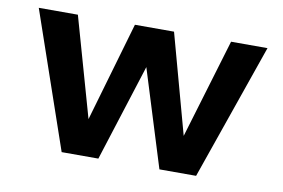

<svg xmlns="http://www.w3.org/2000/svg" viewBox="-60 -607 1039 706"><g transform="rotate(10 459.0 -254.0)"><path d="M207 0 32 -508H178L295 -95H271L391 -508H537L650 -95H626L750 -508H886L709 0H572L445 -408H474L344 0Z"/></g></svg>

Font: Inclusive Sans
Style: Regular
Weight: 400
Designer: Olivia King
Foundry: Olivia King
Version: Version 2.004